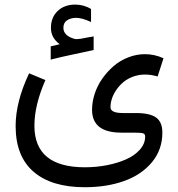

<svg xmlns="http://www.w3.org/2000/svg" viewBox="-20 -572 768 828"><path d="M237.3 -381.3Q218.8 -395 209.2 -412.4Q199.7 -429.7 199.7 -452.1Q199.7 -496.6 228.5 -524.4Q257.3 -552.2 304.7 -552.2Q313.5 -552.2 322.5 -551Q331.5 -549.8 340.1 -547.4Q348.6 -544.9 356.7 -541.5Q364.7 -538.1 372.6 -533.2V-477.1Q333.5 -495.1 308.6 -495.1Q285.6 -495.1 269.5 -484.6Q253.4 -474.1 253.4 -452.1Q253.4 -418 301.3 -404.3Q304.7 -403.3 312 -403.3Q317.9 -403.3 328.9 -405Q339.8 -406.7 356.2 -410.2Q372.6 -413.6 383.8 -415V-356.4Q364.7 -352.1 337.6 -346.2Q310.5 -340.3 290.3 -336.2Q270 -332 244.9 -326.2Q219.7 -320.3 198.7 -314.9V-372.1Q204.1 -373.5 211.2 -375Q218.3 -376.5 225.1 -378.2Q231.9 -379.9 237.3 -381.3ZM175.8 -226.6Q128.4 -118.7 128.4 -29.8Q128.4 149.4 346.2 149.4Q395 149.4 441.2 140.4Q487.3 131.3 524.2 115Q561 98.6 583.5 73Q606 47.4 606 16.6Q606 5.4 596.2 2.7Q586.4 0 556.2 0H502Q377 -0.5 377 -98.6Q377 -132.8 388.4 -167.7Q399.9 -202.6 421.1 -232.9Q442.4 -263.2 470.2 -287.1Q498 -311 533.2 -324.7Q568.4 -338.4 605.5 -338.4Q646 -338.4 685.1 -320.8L659.7 -242.2Q631.8 -250.5 605.5 -250.5Q578.6 -250.5 554.4 -241.7Q530.3 -232.9 512.9 -218.5Q495.6 -204.1 482.7 -185.8Q469.7 -167.5 463.1 -147.9Q456.5 -128.4 456.5 -109.4Q456.5 -84.5 510.3 -84.5H566.4Q627.4 -84.5 653.8 -64.7Q680.2 -44.9 680.2 -0.5Q680.2 73.7 635 127.9Q589.8 182.1 514.9 208.7Q439.9 235.4 345.7 235.4Q202.1 235.4 124.8 168.7Q47.4 102.1 47.4 -28.8Q47.4 -132.8 105.5 -255.9Z"/></svg>

Font: Samim FD
Style: FD
Weight: 400
Foundry: DejaVu fonts team - Redesigned by Saber Rastikerdar
Version: Version 4.00 December 17, 2020